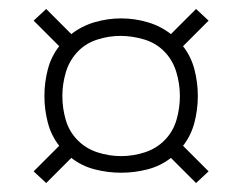

<svg xmlns="http://www.w3.org/2000/svg" viewBox="-20 -554 540 428"><path d="M417 -146 361 -202Q338 -184 309 -176.5Q280 -169 250 -169Q220 -169 191 -176.5Q162 -184 139 -202L83 -146L55 -172L112 -229Q94 -252 86.5 -281Q79 -310 79 -340Q79 -370 86.5 -399Q94 -428 112 -451L55 -508L83 -534L139 -478Q162 -496 191 -504.5Q220 -513 250 -513Q280 -513 309 -504.5Q338 -496 361 -478L417 -534L445 -508L388 -451Q406 -428 413.5 -399Q421 -370 421 -340Q421 -310 413.5 -281Q406 -252 388 -229L445 -172ZM250 -206Q277 -206 303 -214.5Q329 -223 347.5 -242Q366 -261 373.5 -287Q381 -313 381 -340Q381 -367 373 -393.5Q365 -420 346.5 -439Q328 -458 301.5 -466Q275 -474 248 -474Q222 -474 196 -465.5Q170 -457 152 -437.5Q134 -418 126.5 -392Q119 -366 119 -340Q119 -313 126.5 -287Q134 -261 152.5 -242Q171 -223 197 -214.5Q223 -206 250 -206Z"/></svg>

Font: Zed Sans Extralight
Style: Regular
Weight: 200
Designer: Belleve Invis
Foundry: Belleve Invis
Version: Version 1.0.0; ttfautohint (v1.8.4)